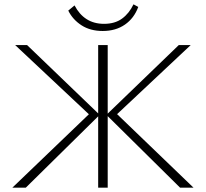

<svg xmlns="http://www.w3.org/2000/svg" viewBox="-20 -866 950 886"><path d="M811 0 471 -336 805 -658H860L503 -323L506 -353L873 0ZM37 0 405 -353 407 -323 50 -658H105L440 -336L99 0ZM433 0V-658H477V0ZM454 -723Q397 -723 356.5 -749Q316 -775 295 -817L324 -841Q346 -799 380 -777.5Q414 -756 460 -756Q510 -756 543 -780Q576 -804 596 -846L618 -834Q599 -782 556.5 -752.5Q514 -723 454 -723Z"/></svg>

Font: Ysabeau Infant ExtraLight
Style: Regular
Weight: 250
Designer: Christian Thalmann (Catharsis Fonts)
Version: Version 2.001;gftools[0.9.30]; featfreeze: ss01,ss02,lnum